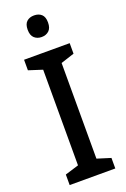

<svg xmlns="http://www.w3.org/2000/svg" viewBox="-173 -974 677 1028"><g transform="rotate(-20 165.5 -459.5)"><path d="M295 0H35V-60L113 -84V-629L35 -654V-714H295V-654L218 -629V-84L295 -60ZM166 -919Q192 -919 208 -904.5Q224 -890 224 -858Q224 -826 207.5 -811Q191 -796 166 -796Q141 -796 124.5 -811Q108 -826 108 -858Q108 -890 124 -904.5Q140 -919 166 -919Z"/></g></svg>

Font: Noto Sans Gurmukhi UI SemiCondensed Medium
Style: Regular
Weight: 500
Width: 4
Designer: Jelle Bosma - Monotype Design Team
Foundry: Monotype Imaging Inc.
Version: Version 2.004; ttfautohint (v1.8.4.7-5d5b)